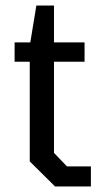

<svg xmlns="http://www.w3.org/2000/svg" viewBox="-20 -677 375 697"><path d="M180 0 88 -91V-453H33V-523H90L112 -657H176V-523H287V-453H176V-122L223 -73H310V0Z"/></svg>

Font: Tomorrow
Style: Regular
Weight: 400
Designer: Tony de Marco, Monica Rizzolli
Foundry: Just in Type
Version: Version 2.002